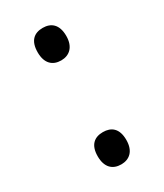

<svg xmlns="http://www.w3.org/2000/svg" viewBox="-149 -611 586 686"><g transform="rotate(-30 144.0 -267.5)"><path d="M144 -415C177 -415 203 -436 203 -482C203 -530 178 -549 144 -549C109 -549 85 -530 85 -482C85 -436 109 -415 144 -415ZM144 14C177 14 203 -6 203 -53C203 -101 178 -119 144 -119C109 -119 85 -100 85 -53C85 -7 109 14 144 14Z"/></g></svg>

Font: Noto Sans Bengali UI SemiCondensed
Style: Regular
Weight: 400
Width: 4
Designer: Jelle Bosma - Monotype Design Team
Foundry: Monotype Imaging Inc.
Version: Version 2.003